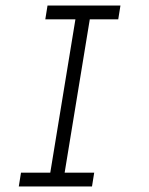

<svg xmlns="http://www.w3.org/2000/svg" viewBox="-20 -675 540 695"><path d="M305 -605 214 -50H321L313 0H48L56 -50H162L253 -605H144L152 -655H416L408 -605Z"/></svg>

Font: Lekton
Style: Italic
Weight: 400
Italic angle: -9.3°
Designer: Paolo Mazzetti, Luciano Perondi, Raffaele Flato, Elena Papassissa, Emilio Macchia, Michela Povoleri, Tobias Seemiller, R
Version: Version 3.000